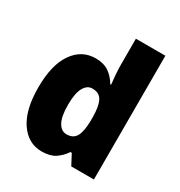

<svg xmlns="http://www.w3.org/2000/svg" viewBox="-180 -885 958 1021"><g transform="rotate(30 299.5 -375.0)"><path d="M223 10Q140 10 89 -64.5Q38 -139 38 -277Q38 -415 89.5 -489Q141 -563 226 -563Q275 -563 307 -541.5Q339 -520 361 -482H366Q363 -509 360.5 -542Q358 -575 358 -603V-760H539V0H400L366 -64H358Q336 -31 305 -10.5Q274 10 223 10ZM292 -135Q333 -135 350 -165.5Q367 -196 368 -261V-282Q368 -348 351.5 -381.5Q335 -415 291 -415Q259 -415 240 -380.5Q221 -346 221 -276Q221 -203 240.5 -169Q260 -135 292 -135Z"/></g></svg>

Font: Noto Sans Myanmar UI SemiCondensed Black
Style: Regular
Weight: 900
Width: 4
Designer: Monotype Design Team
Foundry: Monotype Imaging Inc.
Version: Version 2.103; ttfautohint (v1.8.4.7-5d5b)